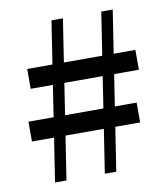

<svg xmlns="http://www.w3.org/2000/svg" viewBox="-76 -714 677 778"><g transform="rotate(-10 263.0 -325.0)"><path d="M88 0H135L234.9 -649.6H187.8L88 0ZM24.6 -261.4V-179.8H469.8V-261.4H24.6ZM501.8 -391V-472.6H56.7V-391H501.8ZM292.8 0H339.9L439.8 -649.6H392.7L292.8 0Z"/></g></svg>

Font: Source Serif Variable
Style: Regular
Weight: 389
Designer: Frank Grießhammer
Foundry: Adobe Systems Incorporated
Version: Version 3.001;hotconv 1.0.111;makeotfexe 2.5.65597